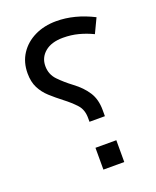

<svg xmlns="http://www.w3.org/2000/svg" viewBox="-120 -689 618 761"><g transform="rotate(-20 189.5 -308.5)"><path d="M197 -213Q197 -248 177.5 -269.5Q158 -291 128 -314Q102 -334 80 -354Q58 -374 45 -399.5Q32 -425 32 -461Q32 -508 55 -543Q78 -578 118 -597.5Q158 -617 209 -617Q286 -617 365 -577L336 -516Q307 -530 276.5 -538Q246 -546 212 -546Q163 -546 135.5 -523Q108 -500 108 -464Q108 -429 131.5 -404.5Q155 -380 187 -356Q222 -330 242 -299Q262 -268 262 -223V-197H197ZM184 -92H272V0H184Z"/></g></svg>

Font: Noto Sans Syriac Eastern
Style: Regular
Weight: 400
Designer: Patrick Giasson and the Monotype Design Team
Foundry: Monotype Imaging Inc.
Version: Version 3.001; ttfautohint (v1.8.4.7-5d5b)